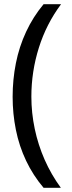

<svg xmlns="http://www.w3.org/2000/svg" viewBox="-20 -734 340 912"><path d="M40 -274Q40 -356 55.5 -434Q71 -512 104 -583Q137 -654 187 -714H270Q200 -620 164.5 -507Q129 -394 129 -275Q129 -198 145 -122Q161 -46 192 24.5Q223 95 269 158H187Q137 99 104 29.5Q71 -40 55.5 -117Q40 -194 40 -274Z"/></svg>

Font: korean115
Style: Regular
Weight: 400
Designer: Monotype Design Team
Foundry: Monotype Imaging Inc.
Version: Version 2.013